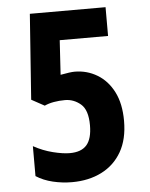

<svg xmlns="http://www.w3.org/2000/svg" viewBox="-52 -757 634 811"><g transform="rotate(-5 265.0 -352.0)"><path d="M221 10Q180 10 140 0.5Q100 -9 69 -29V-156Q109 -134 151 -123.5Q193 -113 222 -113Q271 -113 294 -139.5Q317 -166 317 -223Q317 -288 287.5 -313Q258 -338 221 -338Q196 -338 173.5 -334Q151 -330 134 -322L79 -352L105 -714H426V-592H221L212 -446Q233 -450 248 -452Q263 -454 272 -454Q324 -454 367.5 -428Q411 -402 436.5 -352Q462 -302 462 -229Q462 -151 431.5 -98Q401 -45 346.5 -17.5Q292 10 221 10Z"/></g></svg>

Font: Noto Sans Mono Condensed
Style: Bold
Weight: 700
Width: 3
Designer: Monotype Design Team
Foundry: Monotype Imaging Inc.
Version: Version 2.014